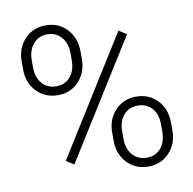

<svg xmlns="http://www.w3.org/2000/svg" viewBox="-81 -803 901 895"><g transform="rotate(-10 369.5 -355.5)"><path d="M53.2 -574.2Q53.2 -637.7 92.5 -679.4Q131.8 -721.2 192.4 -721.2Q252.9 -721.2 292.2 -679.4Q331.5 -637.7 331.5 -571.3V-536.6Q331.5 -474.1 292.7 -432.4Q253.9 -390.6 193.4 -390.6Q133.3 -390.6 93.3 -431.6Q53.2 -472.7 53.2 -540ZM100.6 -536.6Q100.6 -491.2 125.7 -461.9Q150.9 -432.6 193.4 -432.6Q234.9 -432.6 259.5 -462.2Q284.2 -491.7 284.2 -538.6V-574.2Q284.2 -619.6 258.8 -649.2Q233.4 -678.7 192.4 -678.7Q151.9 -678.7 126.2 -649.4Q100.6 -620.1 100.6 -571.3ZM411.1 -174.3Q411.1 -237.8 450.4 -279.3Q489.7 -320.8 549.8 -320.8Q609.9 -320.8 649.7 -279.5Q689.5 -238.3 689.5 -170.9V-136.2Q689.5 -72.8 650.1 -31.2Q610.8 10.3 550.8 10.3Q490.7 10.3 450.9 -31Q411.1 -72.3 411.1 -138.7ZM458 -136.2Q458 -90.3 483.2 -61Q508.3 -31.7 550.8 -31.7Q592.8 -31.7 617.4 -61.3Q642.1 -90.8 642.1 -138.7V-174.3Q642.1 -221.2 616.9 -249.8Q591.8 -278.3 549.8 -278.3Q508.8 -278.3 483.4 -249.5Q458 -220.7 458 -172.4ZM211.9 -59.1 175.3 -82.5 522.5 -638.2 559.1 -614.7Z"/></g></svg>

Font: SteelSelectRoboto
Style: Regular
Weight: 300
Designer: Google
Version: Version 2.137; 2017